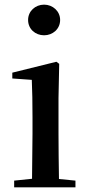

<svg xmlns="http://www.w3.org/2000/svg" viewBox="-20 -807 382 827"><path d="M170 -655C207 -655 239 -682 239 -721C239 -759 207 -787 170 -787C132 -787 101 -759 101 -721C101 -682 132 -655 170 -655ZM117 0H305V-29L234 -36C233 -93 232 -177 232 -232V-385L235 -532L223 -541L33 -494V-469L117 -463C119 -414 120 -367 120 -300V-232L118 -37L41 -29V0Z"/></svg>

Font: Noto Serif SC SemiBold
Style: Regular
Weight: 600
Designer: Ryoko NISHIZUKA 西塚涼子 (kana & ideographs); Frank Grießhammer (Latin, Greek & Cyrillic); Wenlong ZHANG 张文龙 (bopomofo); San
Foundry: Adobe
Version: Version 2.001;hotconv 1.1.0;makeotfexe 2.6.0